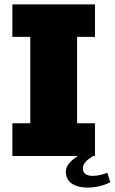

<svg xmlns="http://www.w3.org/2000/svg" viewBox="-20 -706 519 869"><path d="M466 76C445 84 422 90 399 90C378 90 355 83 355 56C355 29 383 12 402 0H410V-148H329V-539H410V-686H36V-539H117V-148H36V0H332C308 16 278 39 278 71C278 126 329 143 375 143C412 143 447 135 479 119Z"/></svg>

Font: Chivo Light
Style: Bold
Weight: 900
Designer: Hector Gatti
Foundry: Omnibus-Type
Version: Version 1.003;PS 001.003;hotconv 1.0.70;makeotf.lib2.5.58329